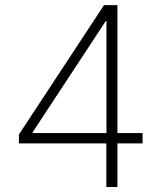

<svg xmlns="http://www.w3.org/2000/svg" viewBox="-20 -748 645 768"><path d="M55.7 -174.3V-210L396 -727.5H425.8V-664.1H403.3L110.4 -218.8V-215.8H550.3V-174.3ZM405.3 0V-186L405.8 -202.1V-727.5H449.7V0Z"/></svg>

Font: Inter 20pt ExtraLight
Style: Regular
Weight: 250
Version: Version 4.001;git-66647c0bb